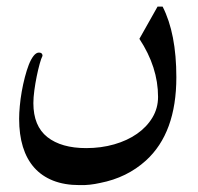

<svg xmlns="http://www.w3.org/2000/svg" viewBox="-20 -256 592 573"><path d="M506.3 -25.4Q506.3 140.6 415.5 223.1Q358.9 274.4 278.8 290Q263.2 293.5 247.8 295.2Q232.4 296.9 217.3 296.4Q172.4 296.4 138.4 283Q104.5 269.5 82 244.1Q59.6 218.8 48.3 182.1Q37.1 145.5 37.1 98.6Q37.1 81.5 39.1 60.3Q41 39.1 44.9 17.1Q48.8 -4.9 54.2 -25.6Q59.6 -46.4 65.9 -62.7Q72.3 -79.1 80.1 -89.1Q87.9 -99.1 96.2 -99.1Q106.9 -99.1 106.9 -89.4Q103 -82 98.4 -65.4Q93.8 -48.8 89.6 -28.3Q85.4 -7.8 82.5 13.7Q79.6 35.2 79.6 51.8Q79.6 120.1 121.3 153.1Q163.1 186 237.3 186Q281.7 186 320.8 174.8Q359.9 163.6 388.9 143.3Q418 123 434.8 95Q451.7 66.9 451.7 33.2Q451.7 -55.7 396 -140.1L450.2 -236.3H465.3Q506.3 -156.2 506.3 -25.4Z"/></svg>

Font: SakalBharati
Style: Regular
Weight: 400
Designer: CDAC GIST
Foundry: CDAC
Version: 13.02